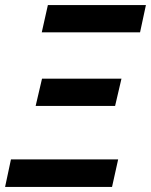

<svg xmlns="http://www.w3.org/2000/svg" viewBox="-38 -734 593 754"><path d="M-18 0 5 -108H426L402 0ZM102 -318 127 -425H439L414 -318ZM126 -607 150 -714H535L512 -607Z"/></svg>

Font: Noto Sans Display SemiBold
Style: Italic
Weight: 600
Italic angle: -12°
Designer: Monotype Design Team
Foundry: Monotype Imaging Inc.
Version: Version 2.003